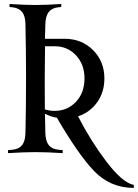

<svg xmlns="http://www.w3.org/2000/svg" viewBox="-20 -752 677 943"><path d="M280.8 -732.4V-717.8L267.1 -716.3Q234.9 -712.9 219.2 -692.9Q203.6 -672.9 202.6 -632.3Q202.6 -624.5 201.9 -600.3Q201.2 -576.2 200.7 -561.5H297.9Q381.3 -561.5 437 -505.9Q492.7 -450.2 492.7 -366.7Q492.7 -282.2 437.5 -226.1Q405.3 -193.8 363.3 -180.7Q424.8 -61 501 39.6Q581.1 145.5 637.2 156.2V170.9Q521.5 170.9 440.9 86.9Q364.3 6.3 259.3 -173.8Q229 -178.7 200.7 -193.4Q201.2 -172.9 201.9 -140.9Q202.6 -108.9 202.6 -100.1Q203.6 -59.6 219.2 -39.6Q234.9 -19.5 267.1 -16.6L288.1 -14.6V0Q206.5 -4.9 153.8 -4.9Q101.1 -4.9 19.5 0V-14.6L40.5 -16.6Q72.8 -19.5 88.6 -39.6Q104.5 -59.6 105 -100.1Q107.9 -227.1 107.9 -366.2Q107.9 -505.4 105 -632.3Q104.5 -672.9 88.6 -692.9Q72.8 -712.9 40.5 -716.3L26.9 -717.8V-732.4Q101.6 -727.5 153.8 -727.5Q206.1 -727.5 280.8 -732.4ZM200.2 -214.8Q222.2 -207.5 248.5 -207.5Q311.5 -207.5 353.5 -252.4Q395 -296.9 395 -366.7Q395 -435.5 353.5 -480Q311.5 -524.9 248.5 -524.9H201.2Q199.7 -431.2 199.7 -366.2Q199.7 -259.3 200.2 -214.8Z"/></svg>

Font: Flanker
Style: Regular
Weight: 400
Designer: Flanker
Foundry: Flanker
Version: Version 2.027